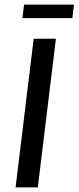

<svg xmlns="http://www.w3.org/2000/svg" viewBox="-20 -818 343 838"><path d="M145 0 224 -649H127L48 0ZM296 -739 303 -798H85L78 -739Z"/></svg>

Font: Gamestation Display
Style: Italic
Weight: 400
Designer: Jonas Hecksher
Foundry: Jonas Hecksher, Playtypeª, e-types AS
Version: Version 1.003